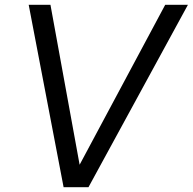

<svg xmlns="http://www.w3.org/2000/svg" viewBox="-20 -783 806 803"><path d="M350 0H246L100 -763H191L313 -94L671 -763H766Z"/></svg>

Font: Open Sauce One
Style: Italic
Weight: 400
Italic angle: -10°
Designer: Alfredo Marco Pradil
Foundry: Creative Sauce Fz LLC
Version: Version 1.477